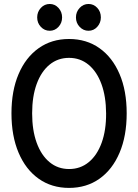

<svg xmlns="http://www.w3.org/2000/svg" viewBox="-20 -920 682 948"><path d="M320.8 7.8Q234.9 7.8 170.9 -37.6Q106.9 -83 71.8 -165.8Q36.6 -248.5 36.6 -360.4Q36.6 -472.2 71.8 -554.4Q106.9 -636.7 170.9 -682.1Q234.9 -727.5 320.8 -727.5Q407.2 -727.5 471.2 -682.1Q535.2 -636.7 570.3 -554.4Q605.5 -472.2 605.5 -360.4Q605.5 -248.5 570.3 -165.8Q535.2 -83 471.2 -37.6Q407.2 7.8 320.8 7.8ZM321.3 -85.4Q377 -85.4 418.2 -119.4Q459.5 -153.3 481.9 -215.1Q504.4 -276.9 503.9 -360.4Q503.4 -443.8 480.7 -505.4Q458 -566.9 417 -600.6Q376 -634.3 320.8 -634.3Q265.6 -634.3 224.6 -600.6Q183.6 -566.9 161.1 -505.4Q138.7 -443.8 138.7 -360.4Q138.7 -276.9 161.1 -215.1Q183.6 -153.3 224.6 -119.4Q265.6 -85.4 321.3 -85.4ZM417 -768.1Q391.6 -768.1 373.3 -787.4Q355 -806.6 355 -834Q355 -861.3 373.3 -880.9Q391.6 -900.4 417 -900.4Q442.4 -900.4 460.2 -881.3Q478 -862.3 478 -834Q478 -807.6 460.4 -787.8Q442.9 -768.1 417 -768.1ZM225.6 -768.1Q199.7 -768.1 181.6 -787.4Q163.6 -806.6 163.6 -834Q163.6 -861.3 181.6 -880.9Q199.7 -900.4 225.6 -900.4Q251 -900.4 268.8 -880.9Q286.6 -861.3 286.6 -834Q286.6 -806.6 268.8 -787.4Q251 -768.1 225.6 -768.1Z"/></svg>

Font: Reddit Sans Condensed Medium
Style: Regular
Weight: 500
Designer: Stephen Hutchings
Foundry: Reddit
Version: Version 1.014